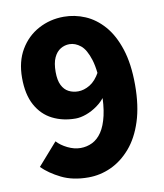

<svg xmlns="http://www.w3.org/2000/svg" viewBox="-86 -828 780 912"><g transform="rotate(-10 304.5 -372.0)"><path d="M267 14Q192 14 137.5 -13Q83 -40 48 -75L142 -182Q161 -161 192.5 -145.5Q224 -130 255 -130Q285 -130 311.5 -143Q338 -156 357.5 -185Q377 -214 388 -262Q399 -310 399 -381Q399 -478 382.5 -531Q366 -584 340.5 -604.5Q315 -625 287 -625Q264 -625 244 -613Q224 -601 212 -575Q200 -549 200 -506Q200 -466 212 -442Q224 -418 244.5 -407.5Q265 -397 290 -397Q318 -397 346.5 -414Q375 -431 397 -471L406 -356Q388 -330 361.5 -311Q335 -292 307 -282Q279 -272 256 -272Q194 -272 144.5 -297Q95 -322 66.5 -374Q38 -426 38 -506Q38 -585 71.5 -641.5Q105 -698 161 -728Q217 -758 283 -758Q336 -758 385.5 -737Q435 -716 474.5 -671Q514 -626 537.5 -554Q561 -482 561 -381Q561 -280 537 -205.5Q513 -131 471 -82.5Q429 -34 376.5 -10Q324 14 267 14Z"/></g></svg>

Font: Noto Sans SC Thin Black
Style: Regular
Weight: 900
Version: Version 2.004-H2;hotconv 1.0.118;makeotfexe 2.5.65603